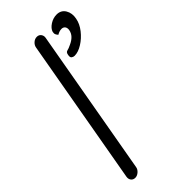

<svg xmlns="http://www.w3.org/2000/svg" viewBox="-240 -794 839 839"><g transform="rotate(-45 179.5 -374.0)"><path d="M84 -30.3Q82 -18.6 71.3 -9.3Q60.5 0 48.8 0Q36.1 0 29.3 -8.8Q22.5 -17.6 24.4 -30.3L144.5 -710Q146.5 -721.7 156.7 -731Q167 -740.2 179.7 -740.2Q192.4 -740.2 199.2 -731Q206.1 -721.7 204.1 -710ZM357.4 -674.8Q352.5 -647.5 332.5 -622.1Q312.5 -596.7 286.6 -580.6Q260.7 -564.5 238.3 -564.5Q230.5 -564.5 224.1 -569.3Q217.8 -574.2 220.7 -587.9Q222.7 -601.6 232.4 -603.5Q242.2 -605.5 257.8 -613.3Q275.4 -621.1 286.6 -632.8Q297.9 -644.5 300.8 -661.1Q302.7 -673.8 296.9 -681.2Q291 -688.5 280.3 -688.5Q273.4 -688.5 266.1 -686Q258.8 -683.6 252.9 -679.7Q248 -684.6 245.1 -690.9Q242.2 -697.3 244.1 -706.1Q249 -722.7 268.6 -735.4Q288.1 -748 309.6 -748Q336.9 -748 350.1 -726.1Q363.3 -704.1 357.4 -674.8Z"/></g></svg>

Font: Quicksand
Style: Italic
Weight: 400
Designer: Andrew Paglinawan
Foundry: Andrew Paglinawan
Version: Version 3.006